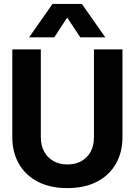

<svg xmlns="http://www.w3.org/2000/svg" viewBox="-20 -951 690 983"><path d="M325 12Q237 12 174 -20.5Q111 -53 77 -112Q43 -171 43 -249V-698H189V-249Q189 -206 206 -175Q223 -144 253.5 -126.5Q284 -109 325 -109Q367 -109 397.5 -126.5Q428 -144 444.5 -175Q461 -206 461 -249V-698H607V-249Q607 -171 573 -112Q539 -53 476 -20.5Q413 12 325 12ZM129 -760 249 -931H399L519 -760H391L324 -861L258 -760Z"/></svg>

Font: Azeret Mono SemiBold
Style: Regular
Weight: 600
Designer: Martin Vácha
Foundry: Displaay
Version: Version 1.002